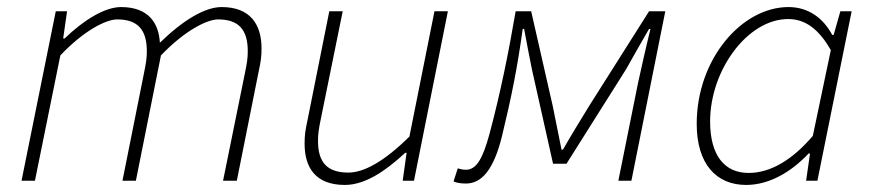

<svg xmlns="http://www.w3.org/2000/svg" viewBox="-20 -512 2476 544"><path d="M41 0H79L151 -355C218 -426 281 -457 312 -457C371 -457 396 -427 396 -367C396 -348 394 -334 388 -305L327 0H365L436 -355C504 -426 567 -457 598 -457C657 -457 682 -427 682 -367C682 -348 680 -334 674 -305L612 0H651L713 -310C719 -338 721 -351 721 -375C721 -444 688 -492 608 -492C561 -492 500 -456 433 -391C430 -445 402 -492 323 -492C276 -492 216 -454 163 -403H159L170 -480H138Z M957 12C1015 12 1073 -28 1128 -79H1132L1121 0H1153L1249 -480H1211L1140 -125C1067 -53 1010 -23 967 -23C906 -23 881 -53 881 -113C881 -132 883 -146 889 -175L951 -480H913L851 -170C845 -142 843 -129 843 -105C843 -36 875 12 957 12Z M1300 8C1346 8 1379 -33 1402 -125C1429 -236 1446 -321 1461 -430H1465C1473 -389 1479 -354 1487 -316L1547 -48H1585L1754 -316C1775 -354 1796 -390 1819 -430H1823C1810 -378 1796 -314 1788 -278L1732 0H1769L1865 -480H1819L1650 -213C1626 -174 1599 -130 1575 -88H1571C1563 -129 1554 -172 1546 -212L1485 -480H1441C1421 -363 1398 -249 1367 -133C1348 -63 1330 -31 1300 -31C1292 -31 1283 -33 1277 -35L1265 2C1273 6 1286 8 1300 8Z M2094 12C2160 12 2222 -25 2271 -77H2275L2264 0H2296L2393 -480H2361L2342 -413H2338C2313 -460 2271 -492 2214 -492C2082 -492 1954 -345 1954 -161C1954 -48 2009 12 2094 12ZM2101 -22C2034 -22 1992 -70 1992 -168C1992 -313 2098 -458 2213 -458C2259 -458 2298 -433 2334 -370L2283 -127C2226 -60 2164 -22 2101 -22Z"/></svg>

Font: Source Sans Pro Light
Style: Italic
Weight: 300
Italic angle: -11°
Designer: Paul D. Hunt
Foundry: Adobe Systems Incorporated
Version: Version 3.006;hotconv 1.0.111;makeotfexe 2.5.65597